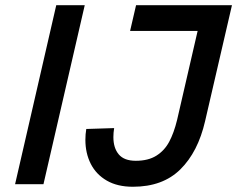

<svg xmlns="http://www.w3.org/2000/svg" viewBox="-20 -710 914 740"><path d="M38.1 0 196.8 -689.9H306.6L147.5 0ZM309.1 -170.9Q309.1 -192.9 312.5 -212.9L419.9 -216.3Q417 -198.2 417 -181.6Q417 -139.6 437.7 -115Q458.5 -90.3 503.4 -90.3Q551.3 -90.3 582.5 -109.9Q613.8 -129.4 632.1 -163.6Q650.4 -197.8 662.6 -248L741.7 -590.8H481.4L504.4 -689.9H874L770.5 -243.2Q743.2 -124.5 675.3 -57.4Q607.4 9.8 492.2 9.8Q432.6 9.8 391.6 -13.9Q350.6 -37.6 329.8 -78.6Q309.1 -119.6 309.1 -170.9Z"/></svg>

Font: Acari Sans SemiBold
Style: Italic
Weight: 600
Italic angle: -13°
Designer: Alfredo Marco Pradil and Stefan Peev
Foundry: Hanken Design Co.
Version: Version 1.045;January 11, 2019;FontCreator 11.5.0.2425 64-bi